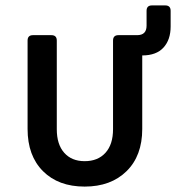

<svg xmlns="http://www.w3.org/2000/svg" viewBox="-20 -680 651 710"><path d="M82 -203V-530Q82 -550 102 -550H170Q190 -550 190 -530V-202Q190 -146 217.5 -115Q245 -84 293 -84Q342 -84 370 -115Q398 -146 398 -202V-530Q398 -550 418 -550H487Q522 -550 522 -585V-640Q522 -660 542 -660H591Q611 -660 611 -640V-582Q611 -533 584.5 -504Q558 -475 506 -475V-203Q506 -104 448 -47Q390 10 293 10Q196 10 139 -47Q82 -104 82 -203Z"/></svg>

Font: Pitagon Sans Mono SemiBold
Style: Regular
Weight: 600
Monospace: yes
Designer: Travis Tran
Foundry: Pitagon
Version: Version 1.001; ttfautohint (v1.8.4.7-5d5b);gftools[0.9.26]